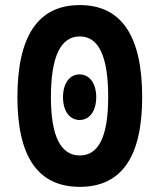

<svg xmlns="http://www.w3.org/2000/svg" viewBox="-20 -723 626 753"><path d="M293 9.8C455.6 9.8 537.6 -106.4 537.6 -341.8C537.6 -583 455.6 -703.1 293 -703.1C130.4 -703.1 48.3 -583 48.3 -341.8C48.3 -106.4 130.4 9.8 293 9.8ZM293 -113.3C217.8 -113.3 179.7 -189.5 179.7 -341.8C179.7 -501 217.8 -580.1 293 -580.1C367.7 -580.1 404.3 -501 404.3 -341.8C404.3 -189.5 367.7 -113.3 293 -113.3ZM292 -252.4C331.1 -252.4 357.4 -287.6 357.4 -341.8C357.4 -396 331.1 -431.2 292 -431.2C252.9 -431.2 227.1 -396 227.1 -341.8C227.1 -287.6 252.9 -252.4 292 -252.4Z"/></svg>

Font: CaskaydiaCove Nerd Font
Style: Bold
Weight: 700
Designer: Aaron Bell
Foundry: Saja Typeworks
Version: Version 2111.1;Nerd Fonts 2.3.0